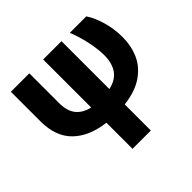

<svg xmlns="http://www.w3.org/2000/svg" viewBox="-180 -727 1150 1150"><g transform="rotate(-45 395.0 -151.5)"><path d="M209 -530.3V-277.3Q209 -210.4 239.3 -173.3Q269.5 -136.2 326.2 -123.5V-530.3H481.4V-124.5Q545.9 -139.2 574.7 -181.2Q603.5 -223.1 603.5 -290Q603 -344.7 588.6 -410.2Q574.2 -475.6 551.8 -530.3H691.4Q720.2 -487.3 739 -422.9Q757.8 -358.4 757.8 -290Q757.8 -215.3 730.7 -153.3Q703.6 -91.3 642.1 -48.8Q580.6 -6.3 481.4 5.4V226.6H326.2V5.4Q196.8 -10.3 124.8 -80.6Q52.7 -150.9 52.7 -279.3V-530.3Z"/></g></svg>

Font: Pretendard ExtraBold
Style: Regular
Weight: 800
Designer: Base glyphs from Inter by Rasmus Andersson; Hangeul glyphs from Noto Sans CJK(Source Han Sans) by Jang Soo-young and Kan
Foundry: Kil Hyung-jin
Version: Version 1.309